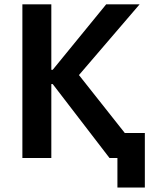

<svg xmlns="http://www.w3.org/2000/svg" viewBox="-20 -720 683 875"><path d="M82 0V-700.2H213.9V-401.9H220.2L463.9 -700.2H616.2L339.8 -377.9L548.8 -113.8H640.1V134.8H515.1V0H479L220.2 -336.9H213.9V0Z"/></svg>

Font: Fixel Text SemiBold
Style: Regular
Weight: 600
Width: 4
Designer: AlfaBravo + MacPaw
Foundry: Kyrylo Tkachov, Marchela Mozhyna, Serhii Makarenko, Maria Weinstein, Zakhar Kryvoshyya
Version: Version 1.211